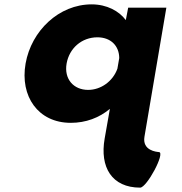

<svg xmlns="http://www.w3.org/2000/svg" viewBox="-20 -548 832 880"><path d="M285.3 -257C297.7 -327 354.5 -377 426.5 -377C487 -377 526.1 -338.6 526.5 -282L518.1 -233.2C497.4 -175.1 442.3 -136 384 -136C317 -136 272.8 -186 285.3 -257ZM556.6 -455.9C525.8 -497.4 469.6 -528 400.1 -528C250.1 -528 123.8 -407 97.3 -257C70.9 -107 154.4 15 304.4 15C373.4 15 434.4 -8 483.6 -49L459.7 87C436.6 218 492.4 312 622.4 312C653 312 738.8 151.5 708.7 149C698.1 148.1 630.9 142.6 642.2 78L742.5 -513H567.5Z"/></svg>

Font: Hussar Wysoki
Style: Obl
Weight: 700
Foundry: Cannot Into Space Fonts
Version: Version 0.92